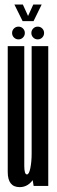

<svg xmlns="http://www.w3.org/2000/svg" viewBox="-20 -798 244 824"><path d="M124.4 0 115.8 -51.5V-600H187.1V0ZM84.2 -600V-217.4Q84.2 -122.2 84.2 -85.8Q84.2 -49.4 95.6 -49.4Q104.8 -49.4 110.3 -76.9Q115.8 -104.4 115.8 -138.8L149.5 -127.3Q149.5 -72.1 126.1 -33.5Q102.7 5.1 64.6 5.1Q13.2 5.1 13.2 -60Q13.2 -125.1 13.2 -219.8V-600ZM59.3 -629Q47.9 -629 39.9 -637Q31.9 -645.1 31.9 -656.4Q31.9 -667.8 39.9 -675.8Q47.9 -683.7 59.3 -683.7Q70.7 -683.7 78.6 -675.8Q86.6 -667.8 86.6 -656.4Q86.6 -645.1 78.6 -637Q70.7 -629 59.3 -629ZM142 -629Q130.6 -629 122.6 -637Q114.6 -645.1 114.6 -656.4Q114.6 -667.8 122.6 -675.8Q130.6 -683.7 142 -683.7Q153.4 -683.7 161.3 -675.8Q169.2 -667.8 169.2 -656.4Q169.2 -645.1 161.3 -637Q153.4 -629 142 -629ZM77.1 -707.2 41.8 -778.5H78.1L100.4 -729.4L122.8 -778.5H158.8L123.9 -707.2Z"/></svg>

Font: Anybody UltraCondensed Thin
Style: Regular
Weight: 100
Width: 1
Designer: Tyler Finck
Foundry: Etcetera Type Company
Version: Version 1.110